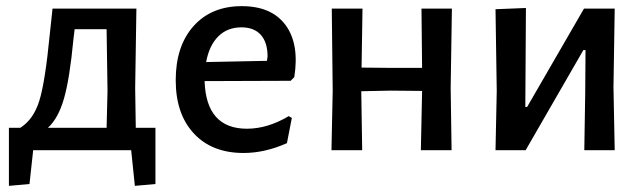

<svg xmlns="http://www.w3.org/2000/svg" viewBox="-20 -489 2096 625"><path d="M9 116V-73H46Q89 -100 108 -161Q127 -222 142 -377L151 -461H424L420 -202L422 -73H486V110L419 116L407 0H88L76 110ZM219 -361Q207 -234 188.5 -169Q170 -104 136 -73H327L330 -193L327 -394H223Z M773 9Q670 9 611 -54.5Q552 -118 552 -228Q552 -339 610 -404Q668 -469 767 -469Q864 -469 909.5 -407.5Q955 -346 938 -238L926 -226L646 -225Q651 -70 784 -70Q851 -70 920 -111L930 -105L914 -23Q842 9 773 9ZM766 -400Q720 -400 690.5 -370.5Q661 -341 651 -287L849 -291L851 -305Q851 -351 829 -375.5Q807 -400 766 -400Z M1059 0 1063 -193 1060 -461H1160L1157 -269L1256 -268H1354L1352 -461H1451L1447 -202L1450 0H1350L1354 -193L1252 -194L1156 -192L1159 0Z M1593 0 1597 -193 1593 -459 1692 -463 1690 -141H1696L1881 -461H1981L1977 -205L1981 0H1882L1885 -186L1886 -326H1879L1691 0Z"/></svg>

Font: Alegreya Sans Medium
Style: Regular
Weight: 500
Designer: Juan Pablo del Peral
Foundry: Huerta Tipografica
Version: Version 2.007